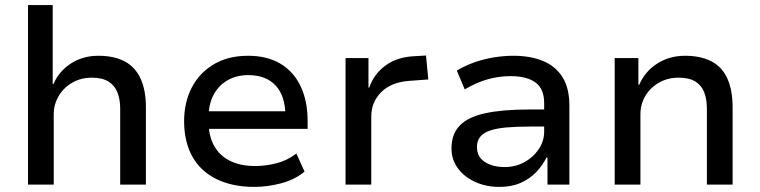

<svg xmlns="http://www.w3.org/2000/svg" viewBox="-20 -725 2986 754"><path d="M90 0V-705H187V-395H190Q212 -446 259 -476Q306 -506 366 -506Q428 -506 469.5 -484Q511 -462 532 -416.5Q553 -371 553 -303V0H452V-298Q452 -335 441 -362.5Q430 -390 405.5 -405Q381 -420 341 -420Q298 -420 264 -400.5Q230 -381 210.5 -348Q191 -315 191 -276V0Z M979 9Q893 9 830.5 -21.5Q768 -52 735.5 -110Q703 -168 703 -249Q703 -323 733 -381Q763 -439 819.5 -472.5Q876 -506 954 -506Q1029 -506 1081 -475Q1133 -444 1160.5 -386.5Q1188 -329 1188 -250V-219H779V-288H1120L1101 -268Q1101 -347 1063 -388.5Q1025 -430 955 -430Q909 -430 874 -410Q839 -390 819 -353Q799 -316 799 -262V-250Q799 -191 821 -152Q843 -113 884 -93Q925 -73 982 -73Q1022 -73 1064.5 -83.5Q1107 -94 1144 -122L1176 -51Q1137 -19 1083.5 -5Q1030 9 979 9Z M1337 0V-497H1427V-381H1430Q1449 -435 1493.5 -467.5Q1538 -500 1602 -504L1653 -507L1662 -413L1582 -407Q1514 -401 1476 -362Q1438 -323 1438 -267V0Z M1941 9Q1888 9 1845 -11Q1802 -31 1777.5 -65Q1753 -99 1753 -142Q1753 -199 1786 -232.5Q1819 -266 1886.5 -280.5Q1954 -295 2057 -295H2133V-228H2062Q2008 -228 1968.5 -224.5Q1929 -221 1903.5 -212Q1878 -203 1865.5 -187.5Q1853 -172 1853 -148Q1853 -109 1884 -89Q1915 -69 1962 -69Q2004 -69 2039 -88Q2074 -107 2095.5 -139Q2117 -171 2117 -208V-320Q2117 -376 2083 -401Q2049 -426 1984 -426Q1940 -426 1896.5 -414Q1853 -402 1805 -374L1774 -448Q1806 -467 1842.5 -480Q1879 -493 1918.5 -499.5Q1958 -506 1997 -506Q2063 -506 2112.5 -485.5Q2162 -465 2189 -422Q2216 -379 2216 -310V0H2130V-106H2126Q2111 -76 2086 -49.5Q2061 -23 2025 -7Q1989 9 1941 9Z M2394 0V-497H2487V-392H2490Q2514 -446 2562 -476Q2610 -506 2670 -506Q2732 -506 2774 -484Q2816 -462 2836.5 -416.5Q2857 -371 2857 -303V0H2756V-298Q2756 -335 2745.5 -362.5Q2735 -390 2710.5 -405Q2686 -420 2645 -420Q2602 -420 2568 -400.5Q2534 -381 2514.5 -348.5Q2495 -316 2495 -276V0Z"/></svg>

Font: Nunito Sans 12pt ExtraLight 7pt Medium
Style: Regular
Weight: 500
Version: Version 3.101;gftools[0.9.27]